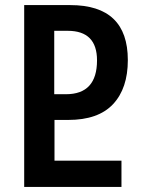

<svg xmlns="http://www.w3.org/2000/svg" viewBox="-20 -734 557 754"><path d="M75 0H457V-103H194V-263H248Q366 -263 424 -325Q482 -387 482 -498Q482 -714 256 -714H75ZM193 -364V-613H246Q361 -613 361 -497Q361 -364 239 -364Z"/></svg>

Font: Noto Sans Georgian Condensed Semi
Style: Regular
Weight: 600
Width: 3
Designer: Monotype Design Team
Foundry: Monotype Imaging Inc.
Version: Version 1.901